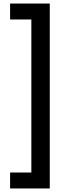

<svg xmlns="http://www.w3.org/2000/svg" viewBox="-20 -820 368 1084"><path d="M37 244V154H157V-710H37V-800H261V244Z"/></svg>

Font: Noto Sans Malayalam ExtraCondensed SemiBold
Style: Regular
Weight: 600
Width: 2
Designer: Jelle Bosma - Monotype Design Team
Foundry: Monotype Imaging Inc.
Version: Version 2.104; ttfautohint (v1.8.4.7-5d5b)